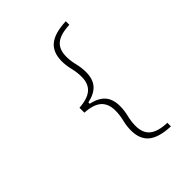

<svg xmlns="http://www.w3.org/2000/svg" viewBox="-260 -990 1219 1219"><g transform="rotate(-45 350.0 -380.0)"><path d="M550 60V92Q447 88 399.5 49Q352 10 352 -70Q352 -108 362 -148.5Q372 -189 372 -228Q372 -290 336 -322Q300 -354 223 -358V-402Q300 -407 336 -438.5Q372 -470 372 -532Q372 -571 362 -612Q352 -653 352 -690Q352 -770 399.5 -809Q447 -848 550 -852V-820Q468 -817 430.5 -786Q393 -755 393 -691Q393 -653 403 -612.5Q413 -572 413 -533Q413 -471 382.5 -435.5Q352 -400 287 -386V-374Q352 -360 382.5 -324.5Q413 -289 413 -227Q413 -188 403 -147.5Q393 -107 393 -69Q393 -5 430.5 26Q468 57 550 60Z"/></g></svg>

Font: Martian Mono Thin
Style: Regular
Weight: 100
Monospace: yes
Designer: Roman Shamin
Foundry: Evil Martians
Version: Version 1.000; ttfautohint (v1.8.4.7-5d5b)